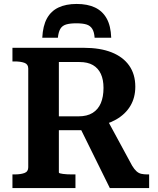

<svg xmlns="http://www.w3.org/2000/svg" viewBox="-20 -952 802 972"><path d="M368 -932Q314 -932 276 -914Q238 -896 217.5 -858.5Q197 -821 194 -761H273Q276 -790 285.5 -806Q295 -822 314.5 -828Q334 -834 366 -834Q399 -834 418 -828Q437 -822 447 -806Q457 -790 459 -761H543Q541 -821 520 -858.5Q499 -896 461 -914Q423 -932 368 -932ZM378 -320 536 0H735V-69H726Q709 -69 695.5 -72Q682 -75 671 -85Q660 -95 649 -113L520 -351ZM278 -79V-638H382Q424 -638 450.5 -622.5Q477 -607 490.5 -578Q504 -549 504 -507Q504 -462 490.5 -430Q477 -398 449 -380.5Q421 -363 377 -363H257V-293H411Q419 -294 425.5 -296.5Q432 -299 439.5 -302.5Q447 -306 454 -310Q521 -320 568 -347Q615 -374 640 -416Q665 -458 665 -513Q665 -576 634 -620Q603 -664 545 -687Q487 -710 404 -710H43V-641H54Q84 -641 103.5 -634Q123 -627 123 -605V-105Q123 -83 103.5 -76Q84 -69 54 -69H43V0H362V-69H347Q334 -69 321.5 -69.5Q309 -70 299 -71.5Q289 -73 283.5 -74.5Q278 -76 278 -79Z"/></svg>

Font: Roboto Serif SemiBold
Style: Regular
Weight: 600
Designer: Greg Gazdowicz
Foundry: Commercial Type
Version: Version 1.008